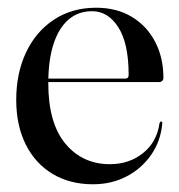

<svg xmlns="http://www.w3.org/2000/svg" viewBox="-20 -467 464 497"><path d="M403 -265.5Q403 -260.5 399.8 -257.5Q396.5 -254.5 390.5 -254.5H81.5V-263.5H304Q313 -263.5 313 -273Q313 -355 286.2 -396.5Q259.5 -438 218.5 -438Q182.5 -438 157.2 -416.2Q132 -394.5 118.5 -352.8Q105 -311 105 -251.5Q105 -148.5 149.2 -95.2Q193.5 -42 264.5 -42Q314 -42 350 -70.5Q386 -99 393 -148.5Q394 -150.5 395 -151.5Q396 -152.5 396.5 -152.5Q398.5 -152.5 399.5 -151.2Q400.5 -150 400 -147Q396 -102 371.5 -66.5Q347 -31 308 -10.5Q269 10 220.5 10Q161 10 116.2 -16.8Q71.5 -43.5 46.8 -92.8Q22 -142 22 -208.5Q22 -277.5 47.5 -331.5Q73 -385.5 119.8 -416.2Q166.5 -447 229 -447Q282 -447 321 -423.5Q360 -400 381.5 -359Q403 -318 403 -265.5Z"/></svg>

Font: Fraunces 96pt
Style: Regular
Weight: 400
Version: Version 1.000;[b76b70a41]